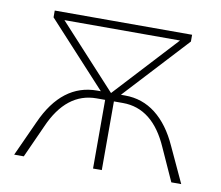

<svg xmlns="http://www.w3.org/2000/svg" viewBox="-63 -594 771 669"><g transform="rotate(10 322.0 -259.5)"><path d="M618 0H583L531 -115Q475 -243 369 -243H337V0H306V-243H276Q169 -243 113 -115L61 0H27L84 -125Q149 -270 273 -270H286L79 -495V-519H565V-495L357 -270H372Q433 -270 480.5 -233Q528 -196 560 -125ZM322 -270 527 -492H118Z"/></g></svg>

Font: Montserrat Alternates ExLight
Style: Regular
Weight: 275
Designer: Julieta Ulanovsky
Foundry: Julieta Ulanovsky
Version: Version 7.200